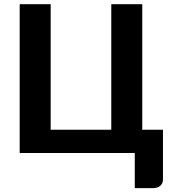

<svg xmlns="http://www.w3.org/2000/svg" viewBox="-20 -746 840 936"><path d="M76 0V-725.5H227V-113.5H522.5V-725.5H673.5V-113.5H774.5V129Q774.5 148 761.5 159.5Q748.5 171 727.5 171H637V0Z"/></svg>

Font: Lato Heavy
Style: Regular
Weight: 800
Designer: Lukasz Dziedzic
Foundry: tyPoland Lukasz Dziedzic
Version: Version 2.007; 2014-02-27